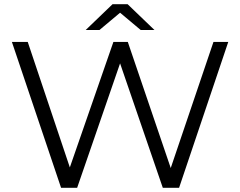

<svg xmlns="http://www.w3.org/2000/svg" viewBox="-20 -901 1151 921"><path d="M273 0 37 -700H113L315 -98L524 -700H593L799 -95L1004 -700H1075L839 0H761L556 -597L350 0ZM391 -757 520 -881H592L721 -757H655L556 -840L457 -757Z"/></svg>

Font: Belfius21
Style: Regular
Weight: 400
Designer: Montserrat's base design by Julieta Ulanovsky, modified by Coast SPRL for Belfius Bank NV.
Foundry: Montserrat's base design by Julieta Ulanovsky, modified by Coast SPRL for Belfius Bank NV.
Version: Version 2.000;FEAKit 1.0